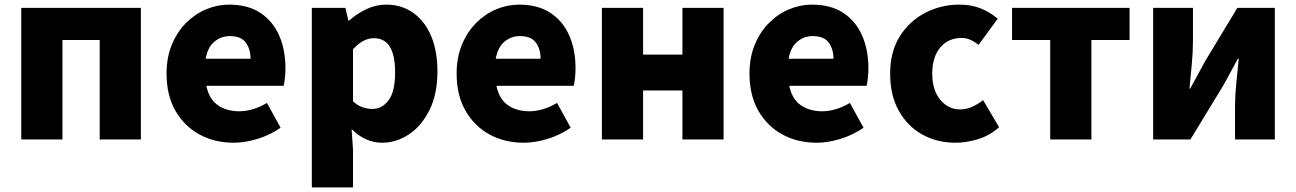

<svg xmlns="http://www.w3.org/2000/svg" viewBox="-20 -603 5603 830"><path d="M72 0V-569H589V0H411V-430H250V0Z M990 14Q908 14 842.5 -21.5Q777 -57 738.5 -124Q700 -191 700 -285Q700 -354 722.5 -409Q745 -464 783.5 -503Q822 -542 870.5 -562.5Q919 -583 970 -583Q1052 -583 1106 -547Q1160 -511 1187 -449Q1214 -387 1214 -309Q1214 -285 1211.5 -264Q1209 -243 1206 -232H872Q884 -174 922 -148Q960 -122 1014 -122Q1073 -122 1134 -158L1193 -51Q1149 -20 1094.5 -3Q1040 14 990 14ZM869 -349H1063Q1063 -391 1042.5 -419Q1022 -447 973 -447Q936 -447 907 -423Q878 -399 869 -349Z M1328 207V-569H1473L1486 -514H1489Q1523 -544 1564 -563.5Q1605 -583 1649 -583Q1717 -583 1767 -547Q1817 -511 1844 -446.5Q1871 -382 1871 -294Q1871 -196 1836.5 -127Q1802 -58 1747.5 -22Q1693 14 1632 14Q1559 14 1500 -45L1506 44V207ZM1590 -132Q1631 -132 1659.5 -169Q1688 -206 1688 -291Q1688 -438 1596 -438Q1550 -438 1506 -390V-165Q1527 -146 1548.5 -139Q1570 -132 1590 -132Z M2244 14Q2162 14 2096.5 -21.5Q2031 -57 1992.5 -124Q1954 -191 1954 -285Q1954 -354 1976.5 -409Q1999 -464 2037.5 -503Q2076 -542 2124.5 -562.5Q2173 -583 2224 -583Q2306 -583 2360 -547Q2414 -511 2441 -449Q2468 -387 2468 -309Q2468 -285 2465.5 -264Q2463 -243 2460 -232H2126Q2138 -174 2176 -148Q2214 -122 2268 -122Q2327 -122 2388 -158L2447 -51Q2403 -20 2348.5 -3Q2294 14 2244 14ZM2123 -349H2317Q2317 -391 2296.5 -419Q2276 -447 2227 -447Q2190 -447 2161 -423Q2132 -399 2123 -349Z M2582 0V-569H2760V-367H2930V-569H3108V0H2930V-212H2760V0Z M3510 14Q3428 14 3362.5 -21.5Q3297 -57 3258.5 -124Q3220 -191 3220 -285Q3220 -354 3242.5 -409Q3265 -464 3303.5 -503Q3342 -542 3390.5 -562.5Q3439 -583 3490 -583Q3572 -583 3626 -547Q3680 -511 3707 -449Q3734 -387 3734 -309Q3734 -285 3731.5 -264Q3729 -243 3726 -232H3392Q3404 -174 3442 -148Q3480 -122 3534 -122Q3593 -122 3654 -158L3713 -51Q3669 -20 3614.5 -3Q3560 14 3510 14ZM3389 -349H3583Q3583 -391 3562.5 -419Q3542 -447 3493 -447Q3456 -447 3427 -423Q3398 -399 3389 -349Z M4111 14Q4031 14 3967 -21.5Q3903 -57 3865.5 -124Q3828 -191 3828 -285Q3828 -379 3869.5 -445.5Q3911 -512 3979.5 -547.5Q4048 -583 4127 -583Q4179 -583 4220 -566.5Q4261 -550 4293 -522L4210 -409Q4173 -439 4138 -439Q4079 -439 4044.5 -397.5Q4010 -356 4010 -285Q4010 -214 4044.5 -172Q4079 -130 4131 -130Q4158 -130 4183 -141.5Q4208 -153 4230 -170L4299 -53Q4257 -16 4206.5 -1Q4156 14 4111 14Z M4520 0V-430H4355V-569H4863V-430H4698V0Z M4965 0V-569H5137V-421Q5137 -379 5132 -325.5Q5127 -272 5122 -220H5125Q5139 -246 5158 -280Q5177 -314 5190 -339L5329 -569H5491V0H5319V-148Q5319 -190 5324.5 -243.5Q5330 -297 5335 -349H5331Q5317 -324 5298.5 -289Q5280 -254 5266 -230L5126 0Z"/></svg>

Font: Source Han Sans TC Heavy
Style: Regular
Weight: 900
Designer: Ryoko NISHIZUKA Ë•øÂ°öÊ∂ºÂ≠ê (kana, bopomofo & ideographs); Paul D. Hunt (Latin, Greek & Cyrillic); Sandoll Communicatio
Foundry: Adobe
Version: Version 2.004;hotconv 1.0.118;makeotfexe 2.5.65603